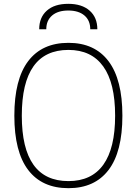

<svg xmlns="http://www.w3.org/2000/svg" viewBox="-20 -974 715 1004"><path d="M338 10Q200 10 127.5 -85Q55 -180 55 -369Q55 -559 127.5 -654.5Q200 -750 338 -750Q475 -750 547.5 -654Q620 -558 620 -369Q620 -180 547.5 -85Q475 10 338 10ZM338 -27Q459 -27 520.5 -113Q582 -199 582 -369Q582 -540 520 -626.5Q458 -713 338 -713Q94 -713 94 -369Q94 -27 338 -27ZM452 -821Q452 -867 421.5 -893Q391 -919 337 -919Q283 -919 252.5 -893Q222 -867 222 -821H185Q185 -883 225 -918.5Q265 -954 337 -954Q408 -954 448.5 -918.5Q489 -883 489 -821Z"/></svg>

Font: Encode Sans Narrow
Style: Thin
Weight: 250
Designer: Pablo Impallari, Andres Torresi
Foundry: Pablo Impallari, Andres Torresi
Version: Version 1.000; ttfautohint (v1.00) -l 8 -r 50 -G 200 -x 14 -